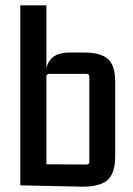

<svg xmlns="http://www.w3.org/2000/svg" viewBox="-20 -695 497 720"><path d="M285 5 56 0V-675H154V-418L149 -399Q149 -448 170.5 -473Q192 -498 241 -498H296Q357 -498 384.5 -474Q412 -450 412 -389V-110Q412 -45 383 -19.5Q354 6 285 5ZM154 -407V-67L143 -79L304 -78Q315 -78 315 -88V-407Q315 -418 304 -418H165Q154 -418 154 -407Z"/></svg>

Font: Gemunu Libre ExtraLight SemiBold
Style: Regular
Weight: 600
Version: Version 1.100